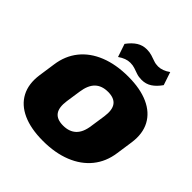

<svg xmlns="http://www.w3.org/2000/svg" viewBox="-243 -1120 1316 1316"><g transform="rotate(45 415.0 -462.5)"><path d="M376 13Q258 13 178.5 -23Q99 -59 63.5 -126.5Q28 -194 41 -288L59 -412Q72 -506 126 -573.5Q180 -641 270 -677Q360 -713 478 -713Q595 -713 674.5 -677Q754 -641 790 -573.5Q826 -506 813 -412L795 -288Q782 -194 727.5 -126.5Q673 -59 583 -23Q493 13 376 13ZM399 -159Q459 -159 494 -192.5Q529 -226 538 -296L554 -404Q564 -474 539 -507.5Q514 -541 454 -541Q394 -541 359.5 -507.5Q325 -474 315 -404L299 -296Q289 -226 314 -192.5Q339 -159 399 -159ZM301 -853Q331 -894 363.5 -914.5Q396 -935 436 -935Q463 -935 485.5 -928Q508 -921 528.5 -913.5Q549 -906 573 -906Q593 -906 615 -914Q637 -922 659 -938L691 -843Q663 -803 631 -782Q599 -761 558 -761Q530 -761 508 -768.5Q486 -776 466 -783Q446 -790 421 -790Q399 -790 377.5 -782Q356 -774 333 -758Z"/></g></svg>

Font: Pathway Extreme 28pt Black
Style: Italic
Weight: 900
Italic angle: -8°
Designer: Eduardo Rodriguez Tunni
Foundry: Eduardo Rodriguez Tunni
Version: Version 1.001;gftools[0.9.26]